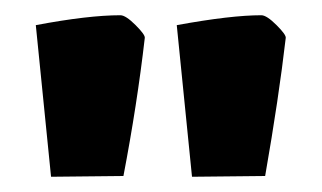

<svg xmlns="http://www.w3.org/2000/svg" viewBox="-20 -715 422 252"><path d="M138 -695Q145 -695 158 -682Q171 -669 170 -665Q160 -578 142 -484L47 -483L27 -682Q96 -695 138 -695ZM323 -695Q330 -695 343 -682Q356 -669 355 -665Q346 -587 328 -484L232 -483L212 -682Q283 -695 323 -695Z"/></svg>

Font: Grenze ExtraBold
Style: Regular
Weight: 800
Designer: Renata Polastri
Foundry: Omnibus-Type
Version: Version 1.002; ttfautohint (v1.8)